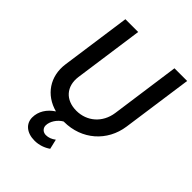

<svg xmlns="http://www.w3.org/2000/svg" viewBox="-270 -881 1253 1253"><g transform="rotate(45 356.0 -255.0)"><path d="M328 12C492 12 617 -99 639 -255L708 -745H591L524 -265C509 -162 431 -96 334 -96C234 -96 175 -163 188 -261L256 -745H138L70 -261C52 -133 123 -31 243 1C192 34 161 83 161 138C161 195 206 235 279 235C321 235 359 221 389 200L373 132C352 148 330 157 306 157C280 157 260 139 260 113C260 76 288 33 325 12Z"/></g></svg>

Font: Mluvka SemiBold
Style: Italic
Weight: 600
Italic angle: -8°
Designer: Modified by Jiří Krblich, Original typeface by Gumpita Rahayu
Foundry: Gumpita Rahayu & Jiří Krblich
Version: Version 2.000;Glyphs 3.1.1 (3134)